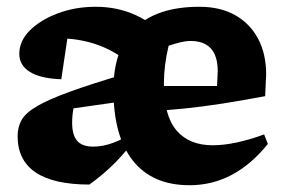

<svg xmlns="http://www.w3.org/2000/svg" viewBox="-20 -534 842 567"><path d="M540 13Q430 13 372.5 -59.5Q315 -132 315 -269Q315 -390 379.5 -452Q444 -514 569 -514Q630 -514 674 -489.5Q718 -465 742 -420Q766 -375 766 -314L763 -250Q694 -237 636 -228Q578 -219 524.5 -213.5Q471 -208 413 -205L414 -280H621L623 -324Q623 -368 603 -390.5Q583 -413 543 -413Q529 -413 512.5 -409Q496 -405 478 -399Q471 -370 467.5 -342Q464 -314 464 -286Q464 -192 501.5 -148.5Q539 -105 608 -105Q640 -105 678 -113Q716 -121 760 -137L771 -109Q673 13 540 13ZM244 11Q138 11 85 -25Q32 -61 32 -132Q32 -159 44 -180Q56 -201 89.5 -220.5Q123 -240 184.5 -262.5Q246 -285 344 -314V-235L197 -214Q195 -203 194 -192.5Q193 -182 193 -172Q193 -135 208 -118Q223 -101 255 -101Q284 -101 315 -112.5Q346 -124 378 -147L385 -132Q355 -89 321 -54.5Q287 -20 244 11ZM346 -360Q264 -421 149 -421Q118 -421 88 -415L185 -461L161 -300Q100 -302 68.5 -321.5Q37 -341 37 -375Q37 -413 68 -444Q99 -475 150.5 -494.5Q202 -514 263 -514Q327 -514 381.5 -489Q436 -464 475 -416Z"/></svg>

Font: Piazzolla Thin Black
Style: Regular
Weight: 900
Version: Version 2.005